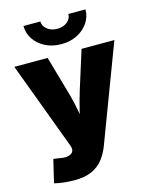

<svg xmlns="http://www.w3.org/2000/svg" viewBox="-139 -849 903 1145"><g transform="rotate(-15 312.5 -276.5)"><path d="M52.7 192.9 86.4 51.3 123.5 56.6Q152.3 63 172.9 59.1Q193.4 55.2 202.9 43.5Q212.4 31.7 209 14.2L205.1 0.5L3.9 -539.1H209.5L278.8 -296.9Q294.4 -241.7 304.2 -185.5Q314 -129.4 327.1 -64.5H286.6Q299.3 -129.4 312.7 -186Q326.2 -242.7 342.8 -296.9L418.9 -539.1H621.6L397.9 53.2Q380.9 99.1 353.5 133.8Q326.2 168.5 283.7 187.7Q241.2 207 177.2 207Q144 207 111.1 203.4Q78.1 199.7 52.7 192.9ZM311 -597.2Q256.3 -597.2 213.1 -618.9Q169.9 -640.6 144.8 -677.7Q119.6 -714.8 119.6 -760.3H224.1Q224.1 -731.4 249 -711.7Q273.9 -691.9 311 -691.9Q347.7 -691.9 372.3 -711.7Q397 -731.4 397 -760.3H502.4Q502.4 -714.8 477.3 -677.7Q452.1 -640.6 408.9 -618.9Q365.7 -597.2 311 -597.2Z"/></g></svg>

Font: Inter 18pt Black
Style: Regular
Weight: 900
Designer: Rasmus Andersson
Foundry: rsms
Version: Version 4.001;git-66647c0bb